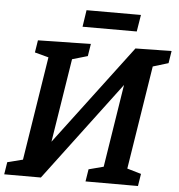

<svg xmlns="http://www.w3.org/2000/svg" viewBox="-58 -927 913 981"><g transform="rotate(5 398.5 -436.0)"><path d="M0 0 10 -63 89 -83 173 -615 102 -634 112 -697 383 -702 373 -639 294 -616 226 -187 612 -699 797 -702 787 -639 708 -615 624 -84 696 -63 686 0H417L427 -63L503 -83L570 -508L188 0ZM625 -872 611 -786H333L346 -872Z"/></g></svg>

Font: Bitter SemiBold
Style: Italic
Weight: 600
Italic angle: -9°
Designer: Sol Matas, and Bitter project Authors
Foundry: Sol Matas
Version: Version 2.001